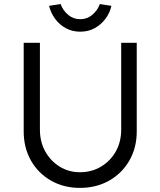

<svg xmlns="http://www.w3.org/2000/svg" viewBox="-20 -909 781 935"><path d="M369.3 6Q290.3 6 228.2 -29.5Q166.1 -65 130.7 -127.3Q95.4 -189.7 95.4 -269V-700.7H174.4V-278Q174.4 -218.2 200.4 -171.5Q226.5 -124.8 270.5 -97.6Q314.6 -70.3 369.3 -70.3Q426.7 -70.3 472.1 -97.6Q517.5 -124.8 543.9 -171.5Q570.2 -218.2 570.2 -278V-700.7H645.9V-269Q645.9 -189.7 610.1 -127.3Q574.3 -65 511.6 -29.5Q449 6 369.3 6ZM370.7 -754.7Q332 -754.7 300.7 -771.7Q269.4 -788.7 248.4 -817.3Q227.5 -846 218.8 -880.6L275.3 -889.2Q285.9 -859.2 311.3 -837.3Q336.6 -815.5 370.7 -815.5Q404.4 -815.5 430.1 -837.3Q455.8 -859.2 466.1 -889.2L522.6 -880.6Q514.9 -846 493.4 -817.3Q471.9 -788.7 441 -771.7Q410 -754.7 370.7 -754.7Z"/></svg>

Font: Lexend Medium
Style: Regular
Weight: 500
Designer: Bonnie Shaver-Troup, Thomas Jockin
Foundry: Lexend
Version: Version 1.005